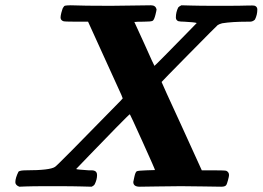

<svg xmlns="http://www.w3.org/2000/svg" viewBox="-20 -706 993 726"><path d="M471 -274Q469 -274 418.5 -222.5Q368 -171 318 -119L268 -67Q268 -65 315 -62Q320 -62 328 -62L335 -61Q347 -58 347 -44Q347 -27 338 -9Q334 -3 326 0L287 -1Q263 -2 177 -2Q95 -2 78 -1L53 0Q38 -6 38 -17Q38 -33 50 -57Q56 -62 78 -62Q169 -62 188 -75Q194 -77 435 -324L444 -334L439 -347Q437 -351 373 -492L313 -624H268Q223 -624 219 -626Q209 -630 209 -640Q209 -646 212 -658Q213 -661 215 -668Q217 -675 218 -676Q219 -677 221 -680.5Q223 -684 226 -684.5Q229 -685 234 -685.5Q239 -686 247 -686Q295 -684 398 -684Q424 -684 475.5 -685Q527 -686 551 -686Q568 -686 572 -671Q572 -667 568 -651Q563 -631 557.5 -627.5Q552 -624 523 -624Q494 -624 492 -623H488L526 -540Q563 -457 564 -457Q564 -456 604 -496.5Q644 -537 684 -578L724 -619Q716 -622 677 -624Q662 -624 654 -626Q645 -630 645 -640Q645 -660 654 -678Q659 -683 666 -686L704 -685Q728 -684 813 -684Q896 -684 913 -685Q939 -686 944 -684Q953 -680 953 -670Q953 -650 944 -632Q936 -624 925 -624H914Q858 -624 820 -618Q809 -615 803 -611Q800 -609 695.5 -503Q591 -397 591 -396Q591 -394 667 -229L743 -62H787Q832 -62 836 -60Q846 -55 846 -44Q846 -39 842 -24.5Q838 -10 836 -7Q832 0 817 0Q798 0 750 -1Q702 -2 664 -2Q627 -2 577.5 -1Q528 0 508 0Q484 0 484 -18Q484 -19 488 -37Q492 -56 497.5 -58.5Q503 -61 534 -62L566 -63Q567 -64 519.5 -169Q472 -274 471 -274Z"/></svg>

Font: KaTeX_Math
Style: Bold Italic
Weight: 700
Version: Version 3699957226